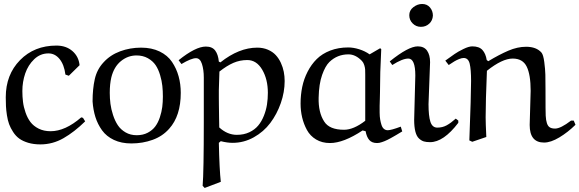

<svg xmlns="http://www.w3.org/2000/svg" viewBox="-20 -703 2897 960"><path d="M395 -113.8 405.8 -96.2Q351.6 -43 297.4 -12Q243.2 19 182.1 19Q148.4 19 121.3 11Q94.2 2.9 76.4 -10Q58.6 -22.9 45.7 -43Q32.7 -63 25.6 -82Q18.6 -101.1 14.6 -127Q10.7 -152.8 9.8 -172.1Q8.8 -191.4 8.8 -216.8Q8.8 -329.6 80.1 -402.3Q151.4 -475.1 262.2 -475.1Q310.5 -475.1 342 -447.8Q373.5 -420.4 377.9 -377L324.2 -324.2L307.1 -330.1Q300.8 -379.9 277.8 -408Q254.9 -436 222.2 -436Q181.6 -436 151.1 -407Q120.6 -377.9 106.2 -335.9Q91.8 -293.9 91.8 -248Q91.8 -219.7 95 -193.8Q98.1 -168 107.7 -140.4Q117.2 -112.8 132.3 -92.8Q147.5 -72.8 173.3 -59.8Q199.2 -46.9 232.9 -46.9Q306.2 -46.9 386.2 -116.2Z M536.6 -315.9Q528.8 -282.7 528.8 -238.8Q528.8 -210.9 532.2 -184.1Q535.6 -157.2 545.2 -127.9Q554.7 -98.6 569.1 -76.9Q583.5 -55.2 607.9 -41Q632.3 -26.9 663.6 -26.9Q694.8 -26.9 718.5 -39.3Q742.2 -51.8 756.3 -70.8Q770.5 -89.8 779.3 -116.5Q788.1 -143.1 791.3 -168Q794.4 -192.9 794.4 -220.2Q794.4 -248 791.7 -273.4Q789.1 -298.8 780.5 -327.6Q772 -356.4 758.1 -377.2Q744.1 -397.9 719.5 -411.9Q694.8 -425.8 662.6 -425.8Q619.6 -425.8 584.7 -397.5Q549.8 -369.1 536.6 -315.9ZM636.7 14.2Q586.9 14.2 549.6 -3.4Q512.2 -21 490.2 -51.5Q468.3 -82 457 -117.9Q445.8 -153.8 442.9 -195.8Q442.9 -258.8 453.9 -307.4Q464.8 -356 497.6 -391.1Q531.2 -428.2 580.8 -446.5Q630.4 -464.8 685.5 -464.8Q738.3 -464.8 778.1 -445.6Q817.9 -426.3 840.1 -393.3Q862.3 -360.4 873 -321.5Q883.8 -282.7 883.8 -238.8Q883.8 -123.5 825.7 -59.1Q792.5 -21.5 742.9 -3.7Q693.4 14.2 636.7 14.2Z M1084 206.1 1003.4 236.8 993.2 226.1Q999 156.2 999 -94.2V-314.9Q999 -354.5 989.7 -383.3Q980.5 -412.1 960 -412.1Q936.5 -412.1 887.2 -382.8L873 -401.9Q958 -470.2 1009.3 -470.2Q1041 -470.2 1055.9 -450.4Q1070.8 -430.7 1074.2 -395L1082 -391.1Q1174.8 -464.8 1266.1 -464.8Q1295.4 -464.8 1319.3 -454.6Q1343.3 -444.3 1358.6 -427.7Q1374 -411.1 1384.3 -388.9Q1394.5 -366.7 1398.9 -344Q1403.3 -321.3 1403.3 -297.9Q1403.3 -242.7 1384 -187.5Q1364.7 -132.3 1331.5 -88.1Q1298.3 -43.9 1248.8 -16.4Q1199.2 11.2 1143.1 11.2Q1116.2 11.2 1084 2.9L1074.2 11.2Q1077.1 145 1084 206.1ZM1076.2 -65.9Q1116.7 -28.8 1164.1 -28.8Q1199.2 -28.8 1226.6 -41.7Q1253.9 -54.7 1271 -75.2Q1288.1 -95.7 1299.3 -123.8Q1310.5 -151.9 1314.9 -180.2Q1319.3 -208.5 1319.3 -238.8Q1319.3 -306.6 1291 -354.7Q1262.7 -402.8 1216.3 -402.8Q1179.7 -402.8 1147 -388.7Q1114.3 -374.5 1077.1 -345.2Q1077.1 -342.8 1075.7 -300.5Q1074.2 -258.3 1074.2 -252Q1074.2 -235.4 1074.2 -216.1Q1074.2 -196.8 1074.5 -179.2Q1074.7 -161.6 1075 -144.5Q1075.2 -127.4 1075.4 -113.5Q1075.7 -99.6 1075.9 -88.9Q1076.2 -78.1 1076.2 -72.3Z M1828.1 -431.2 1880.9 -461.9 1886.2 -457Q1879.9 -337.9 1879.9 -238.8Q1879.9 -229 1879.2 -209.2Q1878.4 -189.5 1878.2 -174.3Q1877.9 -159.2 1878.2 -139.4Q1878.4 -119.6 1880.9 -105.5Q1883.3 -91.3 1887.5 -78.4Q1891.6 -65.4 1899.7 -58.6Q1907.7 -51.8 1918.9 -51.8Q1935.5 -51.8 1983.9 -69.8L1991.2 -45.9Q1988.3 -44.4 1977.5 -37.8Q1966.8 -31.2 1962.6 -28.8Q1958.5 -26.4 1948.2 -20.5Q1938 -14.6 1932.6 -11.7Q1927.2 -8.8 1918.2 -4.2Q1909.2 0.5 1903.1 2.7Q1897 4.9 1889.6 7.6Q1882.3 10.3 1876.5 11.2Q1870.6 12.2 1865.2 12.2Q1839.4 12.2 1826.2 -3.2Q1813 -18.6 1808.1 -46.9L1793 -50.8Q1697.8 12.2 1629.9 12.2Q1590.3 12.2 1560.5 -5.6Q1530.8 -23.4 1514.6 -53.2Q1498.5 -83 1490.7 -116Q1482.9 -148.9 1482.9 -185.1Q1482.9 -228.5 1491.2 -268.6Q1499.5 -308.6 1518.1 -344.7Q1536.6 -380.9 1563.7 -407.7Q1590.8 -434.6 1631.3 -450.2Q1671.9 -465.8 1721.2 -465.8Q1746.6 -465.8 1775.6 -456.8Q1804.7 -447.8 1828.1 -431.2ZM1806.2 -99.1V-329.1Q1806.2 -346.2 1805.7 -355.5Q1805.2 -364.7 1801.3 -377.4Q1797.4 -390.1 1790 -397.9Q1758.3 -431.2 1722.2 -431.2Q1666.5 -431.2 1627 -393.1Q1606.4 -373 1590.6 -328.4Q1574.7 -283.7 1573.2 -214.8Q1571.3 -140.6 1601.1 -95.2Q1627 -54.2 1700.2 -54.2Q1748 -54.2 1806.2 -99.1Z M2130.4 -392.1 2122.6 -182.1Q2122.6 -122.6 2132.1 -93.8Q2141.6 -64.9 2166.5 -64.9Q2192.4 -64.9 2213.4 -76.4Q2234.4 -87.9 2258.8 -109.9L2271.5 -100.1V-88.9Q2197.8 7.8 2130.4 7.8Q2111.8 7.8 2099.4 4.2Q2086.9 0.5 2075 -10.5Q2063 -21.5 2056.9 -44.9Q2050.8 -68.4 2050.8 -104L2056.6 -325.2Q2056.6 -410.2 2021.5 -410.2Q1992.2 -410.2 1941.4 -377.9L1928.7 -396Q2022 -471.2 2068.8 -471.2Q2100.6 -471.2 2115.5 -449.5Q2130.4 -427.7 2130.4 -392.1ZM2144.5 -625Q2143.1 -600.1 2126 -584.5Q2108.9 -568.8 2084.5 -568.8Q2060.5 -568.8 2043.5 -585.7Q2026.4 -602.5 2026.4 -627Q2026.4 -651.4 2046.9 -667.2Q2067.4 -683.1 2090.8 -683.1Q2115.2 -683.1 2129.9 -665.8Q2144.5 -648.4 2144.5 -625Z M2411.6 -18.1 2341.3 5.9 2326.7 -1Q2335.4 -229.5 2335.4 -297.9Q2335.4 -356.4 2328.4 -384.8Q2321.3 -413.1 2298.3 -413.1Q2288.6 -413.1 2275.4 -407.7Q2262.2 -402.3 2252 -396.2Q2241.7 -390.1 2223.6 -377.9L2206.5 -399.9Q2236.3 -421.4 2253.2 -433.1Q2270 -444.8 2297.1 -458Q2324.2 -471.2 2341.3 -471.2Q2376 -471.2 2392.3 -452.9Q2408.7 -434.6 2413.6 -402.8L2421.4 -397Q2475.6 -429.7 2521.5 -449.5Q2567.4 -469.2 2610.4 -469.2Q2662.1 -469.2 2687.5 -439.9Q2696.8 -428.7 2701.4 -392.8Q2706.1 -356.9 2706.8 -329.6Q2707.5 -302.2 2707.5 -255.9Q2707.5 -137.2 2708.5 -125Q2710.9 -78.1 2728 -66.9Q2737.8 -60.1 2755.4 -60.1Q2783.2 -60.1 2835.4 -100.1H2848.6L2857.4 -79.1Q2819.3 -41.5 2776.6 -15.9Q2733.9 9.8 2700.2 9.8Q2628.4 9.8 2628.4 -78.1L2633.3 -249Q2633.3 -329.6 2613.5 -369.9Q2593.8 -410.2 2543.5 -410.2Q2491.2 -410.2 2414.6 -349.1Q2408.2 -193.8 2408.2 -116.2Q2408.2 -87.9 2411.6 -18.1Z"/></svg>

Font: Aref Ruqaa
Style: Regular
Weight: 400
Designer: Abdoulla Aref
Version: Version 0.7